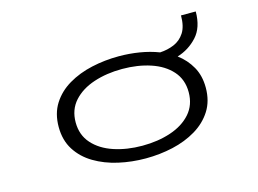

<svg xmlns="http://www.w3.org/2000/svg" viewBox="-88 -784 1277 950"><g transform="rotate(-15 550.0 -309.0)"><path d="M551.5 11Q480 11 412.5 -4.2Q345 -19.5 291.2 -51.5Q237.5 -83.5 206 -133Q174.5 -182.5 174.5 -251Q174.5 -319.5 206 -369Q237.5 -418.5 291.2 -450.2Q345 -482 412.5 -497Q480 -512 551.5 -512Q605.5 -512 657.5 -503.5Q709.5 -495 755 -477.5Q793.5 -479.5 827 -493.5Q860.5 -507.5 881.2 -539.2Q902 -571 902 -627.5H977.5Q977.5 -545.5 935.2 -499.5Q893 -453.5 833.5 -435.5Q876.5 -403.5 902.2 -357.8Q928 -312 928 -251Q928 -182.5 896.5 -133Q865 -83.5 811.5 -51.5Q758 -19.5 690.8 -4.2Q623.5 11 551.5 11ZM551.5 -54Q631.5 -54 697.2 -76Q763 -98 801.8 -142Q840.5 -186 840.5 -251Q840.5 -316 801.5 -359.8Q762.5 -403.5 697 -425.2Q631.5 -447 551.5 -447Q472 -447 406.2 -425.2Q340.5 -403.5 301 -359.8Q261.5 -316 261.5 -251Q261.5 -186 300.8 -142Q340 -98 406 -76Q472 -54 551.5 -54Z"/></g></svg>

Font: Trispace Expanded Light
Style: Regular
Weight: 300
Width: 7
Designer: Tyler Finck
Foundry: Etcetera Type Company
Version: Version 1.210; ttfautohint (v1.8.3)